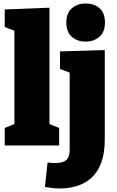

<svg xmlns="http://www.w3.org/2000/svg" viewBox="-20 -829 665 1094"><path d="M317 -100V0H7V-100L62 -122V-654L7 -675V-775L262 -785V-122ZM320 245Q298 245 278.5 242.5Q259 240 236 236L251 97Q275 100 294 100Q338 100 357.5 83Q377 66 377 23V-415L322 -436V-536L577 -544V-36Q577 45 556.5 99Q536 153 500 185Q464 217 417.5 231Q371 245 320 245ZM468 -592Q419 -592 388.5 -620Q358 -648 358 -700Q358 -755 389.5 -782Q421 -809 469 -809Q516 -809 547 -782.5Q578 -756 578 -701Q578 -647 546.5 -619.5Q515 -592 468 -592Z"/></svg>

Font: Bitter Black
Style: Regular
Weight: 900
Designer: Sol Matas, and Bitter project Authors
Foundry: Sol Matas
Version: Version 2.001